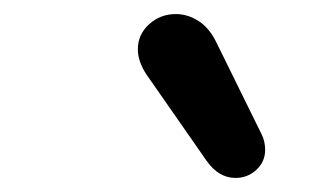

<svg xmlns="http://www.w3.org/2000/svg" viewBox="-20 -796 445 273"><path d="M176 -726Q176 -747 192 -761.5Q208 -776 230 -776Q247 -776 262.5 -766Q278 -756 288 -735L352 -605Q357 -595 357 -583Q357 -566 344.5 -554.5Q332 -543 315 -543Q291 -543 274 -567L189 -689Q176 -708 176 -726Z"/></svg>

Font: SN Pro Bold
Style: Bold Italic
Weight: 700
Italic angle: -9°
Designer: Tobias Whetton
Foundry: Supernotes
Version: Version 1.003